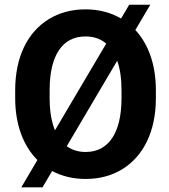

<svg xmlns="http://www.w3.org/2000/svg" viewBox="-20 -761 728 827"><path d="M651.4 -372.1C651.4 -482.9 619.1 -571.3 563 -631.8L627.4 -740.7H536.6L501.5 -681.2C456.5 -707.5 405.3 -720.7 348.1 -720.7C288.6 -720.7 235.8 -706.5 190.4 -678.7C99.1 -622.6 45.4 -516.6 45.4 -372.1V-338.4C45.4 -223.1 81.1 -131.8 141.1 -71.8L71.8 45.9H163.1L204.6 -24.4C247.6 -1.5 295.9 9.8 349.1 9.8C408.7 9.8 461.4 -4.4 506.8 -32.2C597.7 -88.4 651.4 -194.3 651.4 -338.4ZM193.8 -373C193.8 -522.9 249 -604 348.1 -604C383.8 -604 413.6 -593.8 437.5 -573.2L216.8 -199.7C201.7 -236.3 193.8 -282.7 193.8 -338.4ZM503.4 -338.4C503.4 -189.5 448.2 -106.4 349.1 -106.4C317.4 -106.4 290.5 -114.7 267.6 -131.3L484.9 -499.5C497.1 -464.8 503.4 -422.4 503.4 -373Z"/></svg>

Font: Vazirmatn
Style: Bold
Weight: 700
Designer: Saber Rastikerdar
Foundry: Saber Rastikerdar
Version: Version 33.003